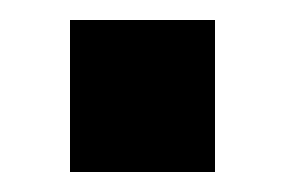

<svg xmlns="http://www.w3.org/2000/svg" viewBox="-20 -403 285 192"><path d="M50 -231V-383H195V-231Z"/></svg>

Font: Techna Sans
Style: Regular
Weight: 400
Designer: Carl Enlund
Version: Version 1.003